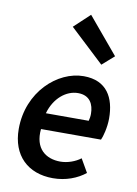

<svg xmlns="http://www.w3.org/2000/svg" viewBox="-90 -864 670 936"><g transform="rotate(10 244.5 -396.5)"><path d="M238 12C302 12 358 -10 398 -42L360 -108C334 -88 296 -74 260 -74C188 -74 130 -116 140 -214H437C445 -230 458 -278 458 -322C458 -424 416 -504 301 -504C172 -504 33 -380 33 -196C33 -65 114 12 238 12ZM150 -294C172 -372 230 -418 288 -418C347 -418 367 -376 367 -329C367 -316 365 -305 362 -294ZM375 -574 434 -626 284 -805 206 -732Z"/></g></svg>

Font: Source Sans Pro Semibold
Style: Italic
Weight: 600
Italic angle: -11°
Designer: Paul D. Hunt
Foundry: Adobe Systems Incorporated
Version: Version 3.006;hotconv 1.0.111;makeotfexe 2.5.65597